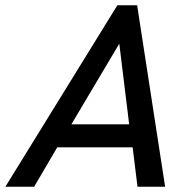

<svg xmlns="http://www.w3.org/2000/svg" viewBox="-58 -710 724 730"><path d="M-37.6 0 388.2 -689.9H463.4L569.8 0H464.8L446.3 -149.9H159.7L71.8 0ZM213.4 -237.3H433.1L395.5 -543.9Z"/></svg>

Font: HK Grotesk Medium Italic
Style: Regular
Weight: 500
Italic angle: -13°
Designer: Alfredo Marco Pradil and Stefan Peev
Foundry: Hanken Design Co.
Version: Version 1.000;PS 001.000;hotconv 1.0.88;makeotf.lib2.5.64775